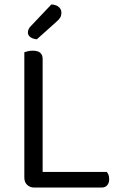

<svg xmlns="http://www.w3.org/2000/svg" viewBox="-20 -840 541 860"><path d="M133 0Q114 0 101.5 -12Q89 -24 89 -44V-606Q94 -608 104.5 -610.5Q115 -613 127 -613Q171 -613 171 -576V-70H458Q469 -59 469 -37Q469 -20 460 -10Q451 0 436 0ZM210 -820Q232 -819 243.5 -808.5Q255 -798 255 -784Q255 -770 249.5 -761Q244 -752 230 -740L145 -664Q126 -666 115.5 -674Q105 -682 105 -694Q105 -704 109 -711Q113 -718 119 -724Z"/></svg>

Font: Baloo Thambi 2
Style: Regular
Weight: 400
Designer: Aadarsh Rajan and Ek Type
Foundry: Ek Type
Version: Version 1.640;hotconv 1.0.111;makeotfexe 2.5.65597; ttfautoh